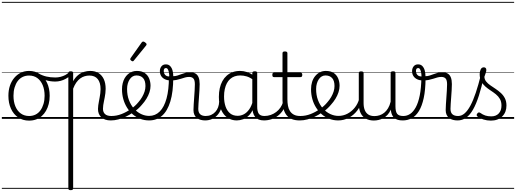

<svg xmlns="http://www.w3.org/2000/svg" viewBox="-20 -1287 5587 2079"><path d="M295 19Q227 19 176.5 -15.5Q126 -50 98.5 -110.5Q71 -171 71 -250Q71 -310 87.5 -359Q104 -408 134.5 -444Q165 -480 205.5 -499.5Q246 -519 295 -519Q361 -519 411 -485Q461 -451 489.5 -390Q518 -329 518 -250Q518 -202 507.5 -161Q497 -120 478 -87Q459 -54 432 -30Q405 -6 370.5 6.5Q336 19 295 19ZM295 -31Q334 -31 365 -46.5Q396 -62 417.5 -91.5Q439 -121 451 -161.5Q463 -202 463 -250Q463 -315 442.5 -364.5Q422 -414 384.5 -441.5Q347 -469 295 -469Q256 -469 224.5 -453.5Q193 -438 171.5 -409Q150 -380 138 -339.5Q126 -299 126 -250Q126 -185 146.5 -135.5Q167 -86 205 -58.5Q243 -31 295 -31ZM0 747H588V757H0ZM0 -20H588V0H0ZM0 -505H588V-500H0ZM0 -1267H588V-1257H0Z M578 -404Q529 -404 481.5 -417Q434 -430 378 -460Q369 -464 368 -471.5Q367 -479 370 -485.5Q373 -492 379 -495Q385 -498 393 -494Q437 -469 481.5 -458.5Q526 -448 580 -448Q608 -448 635.5 -455Q663 -462 687 -474.5Q711 -487 727 -504Q732 -511 738.5 -509.5Q745 -508 749.5 -502Q754 -496 754 -487.5Q754 -479 747 -472Q720 -449 692.5 -434Q665 -419 636.5 -411.5Q608 -404 578 -404ZM588 747V757ZM588 -20V0ZM588 -505V-500ZM588 -1267V-1257Z M745 772Q732 772 726 767.5Q720 763 720 753V-496Q720 -506 726.5 -510.5Q733 -515 746 -515Q760 -515 766 -510.5Q772 -506 772 -496V-408Q796 -450 826.5 -474.5Q857 -499 890.5 -509Q924 -519 957 -519Q1008 -519 1045.5 -496.5Q1083 -474 1103.5 -431Q1124 -388 1124 -325Q1124 -301 1121 -278Q1118 -255 1114 -233Q1110 -211 1105.5 -190Q1101 -169 1098 -148.5Q1095 -128 1095 -109Q1095 -72 1117.5 -51.5Q1140 -31 1185 -31Q1194 -31 1198.5 -23.5Q1203 -16 1202.5 -7Q1202 2 1196 9.5Q1190 17 1178 17Q1115 17 1078 -16Q1041 -49 1041 -107Q1041 -126 1044 -146.5Q1047 -167 1051 -188.5Q1055 -210 1059 -232Q1063 -254 1066 -276.5Q1069 -299 1069 -322Q1069 -393 1038 -431Q1007 -469 948 -469Q922 -469 896.5 -461.5Q871 -454 848 -437Q825 -420 806 -393Q787 -366 772 -327V753Q772 763 765.5 767.5Q759 772 745 772ZM588 747H1242V757H588ZM588 -20H1242V0H588ZM588 -505H1242V-500H588ZM588 -1267H1242V-1257H588Z M1180 17Q1167 17 1161.5 9.5Q1156 2 1157.5 -7Q1159 -16 1166.5 -23.5Q1174 -31 1186 -31Q1242 -31 1296 -52Q1350 -73 1394 -105Q1402 -110 1408.5 -107Q1415 -104 1419.5 -96.5Q1424 -89 1424 -80.5Q1424 -72 1417 -67Q1383 -43 1343 -24Q1303 -5 1261.5 6Q1220 17 1180 17ZM1242 747V757ZM1242 -20V0ZM1242 -505V-500ZM1242 -1267V-1257Z M1397 -106Q1420 -122 1440.5 -140.5Q1461 -159 1478 -180Q1502 -207 1519 -236.5Q1536 -266 1545.5 -295.5Q1555 -325 1555 -355Q1555 -414 1529 -442Q1503 -470 1457 -470Q1447 -470 1441.5 -477.5Q1436 -485 1437 -494.5Q1438 -504 1444 -511.5Q1450 -519 1461 -519Q1514 -519 1547 -496.5Q1580 -474 1595 -437Q1610 -400 1610 -358Q1610 -324 1598.5 -288.5Q1587 -253 1566 -218.5Q1545 -184 1516 -152Q1497 -129 1473.5 -108Q1450 -87 1425 -69ZM1242 747H1686V757H1242ZM1242 -20H1686V0H1242ZM1242 -505H1686V-500H1242ZM1242 -1267H1686V-1257H1242Z M1595 17Q1544 17 1499.5 0Q1455 -17 1418.5 -48Q1382 -79 1355.5 -121.5Q1329 -164 1315 -214.5Q1301 -265 1301 -321Q1301 -355 1308.5 -385.5Q1316 -416 1330 -440.5Q1344 -465 1364 -482.5Q1384 -500 1408.5 -509.5Q1433 -519 1461 -519Q1472 -519 1477 -511.5Q1482 -504 1481 -494.5Q1480 -485 1474 -477.5Q1468 -470 1457 -470Q1435 -470 1417 -459.5Q1399 -449 1385.5 -429.5Q1372 -410 1364 -383Q1356 -356 1356 -323Q1356 -257 1376 -203.5Q1396 -150 1430 -111.5Q1464 -73 1507 -52.5Q1550 -32 1595 -32Q1662 -32 1710 -80Q1758 -128 1783.5 -221.5Q1809 -315 1809 -451Q1809 -462 1816 -467Q1823 -472 1832.5 -471.5Q1842 -471 1849 -465Q1856 -459 1856 -449Q1856 -292 1824.5 -188.5Q1793 -85 1735 -34Q1677 17 1595 17ZM1686 747H1699V757H1686ZM1686 -20H1699V0H1686ZM1686 -505H1699V-500H1686ZM1686 -1267H1699V-1257H1686Z M1417 -623Q1410 -623 1400 -631Q1390 -639 1390 -647Q1390 -649 1391.5 -651.5Q1393 -654 1395 -659L1514 -827Q1517 -832 1521 -834.5Q1525 -837 1531 -837Q1537 -837 1545.5 -832Q1554 -827 1560.5 -820.5Q1567 -814 1567 -808Q1567 -803 1566 -800.5Q1565 -798 1561 -793L1430 -632Q1424 -623 1417 -623Z M2202 17Q2177 17 2154 11Q2131 5 2113 -8.5Q2095 -22 2085 -43.5Q2075 -65 2075 -95Q2075 -123 2077.5 -158Q2080 -193 2082.5 -231.5Q2085 -270 2087.5 -306.5Q2090 -343 2090 -374Q2090 -419 2074.5 -436.5Q2059 -454 2028 -454Q2005 -454 1984 -448Q1963 -442 1940.5 -434.5Q1918 -427 1891 -421.5Q1864 -416 1828 -416Q1793 -416 1766.5 -428.5Q1740 -441 1725.5 -463.5Q1711 -486 1711 -517Q1711 -547 1728 -568.5Q1745 -590 1776 -590Q1806 -590 1824 -570Q1842 -550 1849 -520.5Q1856 -491 1856 -462Q1878 -462 1899.5 -468.5Q1921 -475 1942.5 -483.5Q1964 -492 1987.5 -498Q2011 -504 2037 -504Q2073 -504 2096 -491Q2119 -478 2130.5 -449.5Q2142 -421 2142 -376Q2142 -345 2139.5 -308.5Q2137 -272 2134.5 -235Q2132 -198 2129.5 -165Q2127 -132 2127 -108Q2127 -68 2148 -49.5Q2169 -31 2208 -31Q2219 -31 2224 -23.5Q2229 -16 2228.5 -7Q2228 2 2221.5 9.5Q2215 17 2202 17ZM1813 -459Q1813 -479 1809.5 -500Q1806 -521 1798 -535.5Q1790 -550 1777 -550Q1764 -550 1758.5 -541.5Q1753 -533 1753 -518Q1753 -494 1768 -476.5Q1783 -459 1813 -459ZM1698 747H2266V757H1698ZM1698 -20H2266V0H1698ZM1698 -505H2266V-500H1698ZM1698 -1267H2266V-1257H1698Z M2201 17Q2190 17 2184.5 9.5Q2179 2 2179.5 -7Q2180 -16 2187 -23.5Q2194 -31 2207 -31Q2240 -31 2266.5 -43Q2293 -55 2312 -76Q2331 -97 2341.5 -125Q2352 -153 2353 -186Q2354 -198 2363 -201.5Q2372 -205 2380.5 -201.5Q2389 -198 2388 -186Q2387 -142 2372.5 -104.5Q2358 -67 2333.5 -40Q2309 -13 2275 2Q2241 17 2201 17ZM2266 747V757ZM2266 -20V0ZM2266 -505V-500ZM2266 -1267V-1257Z M2543 17Q2488 17 2444 -12Q2400 -41 2375 -98Q2350 -155 2350 -238Q2350 -288 2359.5 -331Q2369 -374 2388 -408.5Q2407 -443 2434.5 -467.5Q2462 -492 2498.5 -505.5Q2535 -519 2580 -519Q2618 -519 2654.5 -506.5Q2691 -494 2727 -470V-419Q2687 -449 2652 -459.5Q2617 -470 2581 -470Q2549 -470 2521.5 -460.5Q2494 -451 2472.5 -432Q2451 -413 2436.5 -385.5Q2422 -358 2414 -322Q2406 -286 2406 -242Q2406 -180 2422.5 -133Q2439 -86 2471.5 -59.5Q2504 -33 2553 -33Q2587 -33 2619 -49Q2651 -65 2677.5 -101.5Q2704 -138 2721 -202L2739 -159Q2718 -85 2684.5 -47Q2651 -9 2613.5 4Q2576 17 2543 17ZM2839 17Q2805 17 2781 7Q2757 -3 2742 -22Q2727 -41 2719.5 -69Q2712 -97 2712 -132V-495Q2712 -506 2719 -510.5Q2726 -515 2740 -515Q2753 -515 2759 -510.5Q2765 -506 2765 -496V-133Q2765 -81 2782 -56Q2799 -31 2845 -31Q2852 -31 2856 -23.5Q2860 -16 2859.5 -7Q2859 2 2854.5 9.5Q2850 17 2839 17ZM2266 747H2901V757H2266ZM2266 -20H2901V0H2266ZM2266 -505H2901V-500H2266ZM2266 -1267H2901V-1257H2266Z M2836 17Q2825 17 2819.5 9.5Q2814 2 2814.5 -7Q2815 -16 2822 -23.5Q2829 -31 2842 -31Q2879 -31 2911.5 -42.5Q2944 -54 2970.5 -74Q2997 -94 3016 -121.5Q3035 -149 3045 -182Q3048 -193 3057.5 -192Q3067 -191 3073.5 -184Q3080 -177 3077 -167Q3065 -125 3043 -91.5Q3021 -58 2989.5 -33.5Q2958 -9 2919 4Q2880 17 2836 17ZM2901 747V757ZM2901 -20V0ZM2901 -505V-500ZM2901 -1267V-1257Z M3225 17Q3174 17 3138.5 2Q3103 -13 3081.5 -41.5Q3060 -70 3049.5 -110Q3039 -150 3039 -201V-452H2948Q2937 -452 2933 -458Q2929 -464 2929 -476Q2929 -489 2933 -494.5Q2937 -500 2948 -500H3039V-711Q3039 -721 3045.5 -725.5Q3052 -730 3065 -730Q3078 -730 3085 -725.5Q3092 -721 3092 -711V-500H3233Q3244 -500 3248.5 -494.5Q3253 -489 3253 -476Q3253 -464 3248.5 -458Q3244 -452 3233 -452H3092V-213Q3092 -175 3098 -142Q3104 -109 3119.5 -84.5Q3135 -60 3162 -45.5Q3189 -31 3232 -31Q3242 -31 3247 -23.5Q3252 -16 3251.5 -7Q3251 2 3244.5 9.5Q3238 17 3225 17ZM2901 747H3289V757H2901ZM2901 -20H3289V0H2901ZM2901 -505H3289V-500H2901ZM2901 -1267H3289V-1257H2901Z M3227 17Q3214 17 3208.5 9.5Q3203 2 3204.5 -7Q3206 -16 3213.5 -23.5Q3221 -31 3233 -31Q3289 -31 3343 -52Q3397 -73 3441 -105Q3449 -110 3455.5 -107Q3462 -104 3466.5 -96.5Q3471 -89 3471 -80.5Q3471 -72 3464 -67Q3430 -43 3390 -24Q3350 -5 3308.5 6Q3267 17 3227 17ZM3289 747V757ZM3289 -20V0ZM3289 -505V-500ZM3289 -1267V-1257Z M3444 -106Q3467 -122 3487.5 -140.5Q3508 -159 3525 -180Q3549 -207 3566 -236.5Q3583 -266 3592.5 -295.5Q3602 -325 3602 -355Q3602 -414 3576 -442Q3550 -470 3504 -470Q3494 -470 3488.5 -477.5Q3483 -485 3484 -494.5Q3485 -504 3491 -511.5Q3497 -519 3508 -519Q3561 -519 3594 -496.5Q3627 -474 3642 -437Q3657 -400 3657 -358Q3657 -324 3645.5 -288.5Q3634 -253 3613 -218.5Q3592 -184 3563 -152Q3544 -129 3520.5 -108Q3497 -87 3472 -69ZM3289 747H3733V757H3289ZM3289 -20H3733V0H3289ZM3289 -505H3733V-500H3289ZM3289 -1267H3733V-1257H3289Z M3642 17Q3592 17 3547 0Q3502 -17 3466 -48Q3430 -79 3403 -121.5Q3376 -164 3362 -214.5Q3348 -265 3348 -321Q3348 -364 3359.5 -400.5Q3371 -437 3393 -463.5Q3415 -490 3444 -504.5Q3473 -519 3508 -519Q3519 -519 3524 -511.5Q3529 -504 3528 -494.5Q3527 -485 3521 -477.5Q3515 -470 3504 -470Q3482 -470 3464 -459.5Q3446 -449 3432.5 -429.5Q3419 -410 3411 -383Q3403 -356 3403 -323Q3403 -257 3423 -203.5Q3443 -150 3477.5 -111.5Q3512 -73 3555.5 -52.5Q3599 -32 3645 -32Q3697 -32 3742.5 -56Q3788 -80 3821.5 -121.5Q3855 -163 3869 -216Q3871 -225 3880 -225.5Q3889 -226 3896 -220.5Q3903 -215 3900 -203Q3886 -139 3848 -89.5Q3810 -40 3756.5 -11.5Q3703 17 3642 17ZM3733 747V757ZM3733 -20V0ZM3733 -505V-500ZM3733 -1267V-1257Z M4028 18Q3980 18 3943 -1.5Q3906 -21 3885.5 -61.5Q3865 -102 3865 -166V-496Q3865 -505 3871 -509.5Q3877 -514 3890 -514Q3904 -514 3910.5 -509.5Q3917 -505 3917 -496V-171Q3917 -127 3929.5 -95.5Q3942 -64 3968 -47Q3994 -30 4035 -30Q4064 -30 4091 -39Q4118 -48 4141 -66.5Q4164 -85 4182 -115Q4200 -145 4210 -186V-496Q4210 -506 4216.5 -510.5Q4223 -515 4237 -515Q4250 -515 4256 -510.5Q4262 -506 4262 -496V-137Q4262 -78 4280.5 -54.5Q4299 -31 4346 -31Q4356 -31 4360.5 -23.5Q4365 -16 4364.5 -7Q4364 2 4358 9.5Q4352 17 4340 17Q4310 17 4288 10.5Q4266 4 4250.5 -9Q4235 -22 4226 -41.5Q4217 -61 4213 -87L4212 -100Q4197 -66 4175.5 -43Q4154 -20 4129.5 -7Q4105 6 4079 12Q4053 18 4028 18ZM3733 747H4404V757H3733ZM3733 -20H4404V0H3733ZM3733 -505H4404V-500H3733ZM3733 -1267H4404V-1257H3733Z M4342 17Q4329 17 4323.5 9.5Q4318 2 4319.5 -7Q4321 -16 4328.5 -23.5Q4336 -31 4348 -31Q4387 -31 4421 -53.5Q4455 -76 4482 -125Q4509 -174 4525 -253.5Q4541 -333 4543 -447Q4543 -453 4550 -456Q4557 -459 4565.5 -458Q4574 -457 4581 -452.5Q4588 -448 4588 -438Q4587 -312 4568 -225Q4549 -138 4516 -84.5Q4483 -31 4438.5 -7Q4394 17 4342 17ZM4404 747H4429V757H4404ZM4404 -20H4429V0H4404ZM4404 -505H4429V-500H4404ZM4404 -1267H4429V-1257H4404Z M4933 17Q4908 17 4885 11Q4862 5 4844 -8.5Q4826 -22 4816 -43.5Q4806 -65 4806 -95Q4806 -123 4808.5 -158Q4811 -193 4813.5 -231.5Q4816 -270 4818.5 -306.5Q4821 -343 4821 -374Q4821 -419 4805.5 -436.5Q4790 -454 4759 -454Q4736 -454 4715 -448Q4694 -442 4671.5 -434.5Q4649 -427 4622 -421.5Q4595 -416 4559 -416Q4524 -416 4497.5 -428.5Q4471 -441 4456.5 -463.5Q4442 -486 4442 -517Q4442 -547 4459 -568.5Q4476 -590 4507 -590Q4537 -590 4555 -570Q4573 -550 4580 -520.5Q4587 -491 4587 -462Q4609 -462 4630.5 -468.5Q4652 -475 4673.5 -483.5Q4695 -492 4718.5 -498Q4742 -504 4768 -504Q4804 -504 4827 -491Q4850 -478 4861.5 -449.5Q4873 -421 4873 -376Q4873 -345 4870.5 -308.5Q4868 -272 4865.5 -235Q4863 -198 4860.5 -165Q4858 -132 4858 -108Q4858 -68 4879 -49.5Q4900 -31 4939 -31Q4950 -31 4955 -23.5Q4960 -16 4959.5 -7Q4959 2 4952.5 9.5Q4946 17 4933 17ZM4544 -459Q4544 -479 4540.5 -500Q4537 -521 4529 -535.5Q4521 -550 4508 -550Q4495 -550 4489.5 -541.5Q4484 -533 4484 -518Q4484 -494 4499 -476.5Q4514 -459 4544 -459ZM4429 747H4997V757H4429ZM4429 -20H4997V0H4429ZM4429 -505H4997V-500H4429ZM4429 -1267H4997V-1257H4429Z M4935 17Q4922 17 4916.5 9.5Q4911 2 4912.5 -7Q4914 -16 4921.5 -23.5Q4929 -31 4941 -31Q4978 -31 5011 -59.5Q5044 -88 5074 -144Q5104 -200 5132 -283.5Q5160 -367 5187 -476Q5190 -487 5199 -488Q5208 -489 5216 -483.5Q5224 -478 5221 -467Q5195 -343 5165.5 -251.5Q5136 -160 5102 -100.5Q5068 -41 5027 -12Q4986 17 4935 17ZM4997 747V757ZM4997 -20V0ZM4997 -505V-500ZM4997 -1267V-1257Z M5295 19Q5253 19 5215 7Q5177 -5 5148 -27Q5142 -33 5141.5 -41.5Q5141 -50 5149 -59Q5156 -68 5163.5 -69.5Q5171 -71 5180 -65Q5208 -45 5235.5 -36Q5263 -27 5300 -27Q5351 -27 5380.5 -58.5Q5410 -90 5410 -144Q5410 -186 5393 -215.5Q5376 -245 5349 -266.5Q5322 -288 5292 -307.5Q5262 -327 5235 -350.5Q5208 -374 5191 -406Q5174 -438 5174 -485Q5174 -511 5184.5 -534.5Q5195 -558 5219 -558Q5232 -558 5239 -550.5Q5246 -543 5246 -530Q5246 -519 5240.5 -499.5Q5235 -480 5225 -456Q5226 -427 5244 -404.5Q5262 -382 5289 -363.5Q5316 -345 5346 -325Q5376 -305 5403 -280.5Q5430 -256 5447 -223Q5464 -190 5464 -144Q5464 -71 5418 -26Q5372 19 5295 19ZM4997 747H5547V757H4997ZM4997 -20H5547V0H4997ZM4997 -505H5547V-500H4997ZM4997 -1267H5547V-1257H4997Z"/></svg>

Font: Playwrite VN Guides
Style: Regular
Weight: 400
Designer: Veronika Burian, José Scaglione
Foundry: TypeTogether
Version: Version 1.003